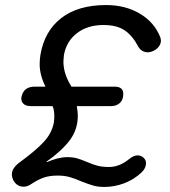

<svg xmlns="http://www.w3.org/2000/svg" viewBox="-20 -730 673 760"><path d="M302 -12Q277 -23 256 -29Q235 -35 209 -35Q176 -35 153 -27Q130 -19 103 -1Q88 9 74 9Q47 9 33 -16Q27 -28 27 -40Q27 -64 56 -86Q123 -135 154 -169Q185 -203 193 -244Q195 -258 195 -268Q195 -296 188 -310H102Q81 -310 71.5 -320.5Q62 -331 65 -347Q74 -387 117 -387H160Q137 -433 137 -476Q137 -494 140 -513Q156 -607 222.5 -658.5Q289 -710 400 -710Q477 -710 534.5 -675.5Q592 -641 615 -581Q617 -573 617 -569Q617 -558 610 -547.5Q603 -537 590 -530Q577 -523 564 -523Q553 -523 543 -529Q533 -535 527 -546Q505 -588 474 -609.5Q443 -631 389 -631Q327 -631 285 -599Q243 -567 233 -512Q231 -494 231 -487Q231 -437 263 -387H434Q468 -387 468 -358Q468 -335 454.5 -322.5Q441 -310 420 -310H284Q288 -286 288 -272Q288 -218 257 -176Q226 -134 164 -90L165 -88Q211 -108 246 -108Q269 -108 286 -103Q303 -98 324 -89Q347 -79 366 -74Q385 -69 412 -69Q453 -69 492 -101Q509 -115 525 -115Q538 -115 548 -106Q558 -97 558 -84Q558 -65 541 -48Q510 -19 471.5 -4.5Q433 10 393 10Q368 10 349 4.5Q330 -1 302 -12Z"/></svg>

Font: Kodchasan Medium
Style: Italic
Weight: 500
Italic angle: -10°
Version: Version 1.000; ttfautohint (v1.6)